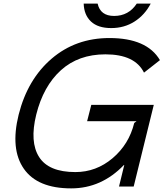

<svg xmlns="http://www.w3.org/2000/svg" viewBox="-20 -1030 916 1060"><path d="M829 -451 718 0H637L666 -119H664Q540 10 373 10Q187 10 111.5 -98.5Q36 -207 83 -397Q132 -592 265 -706Q398 -820 584 -820Q791 -820 863 -698L775 -629Q725 -730 562 -730Q413 -730 316 -642Q219 -554 180 -397Q143 -246 196 -163Q249 -80 396 -80Q511 -80 601.5 -156.5Q692 -233 721 -351L734 -361H461L484 -451ZM735 -1010H812Q779 -947 722.5 -911Q666 -875 594 -875Q521 -875 482.5 -911Q444 -947 442 -1010H519Q534 -942 610 -942Q690 -942 735 -1010Z"/></svg>

Font: Sinkin Sans 400 Italic
Style: Italic
Weight: 400
Italic angle: -112°
Designer: Keith Bates
Foundry: K-Type
Version: Sinkin Sans (version 1.0)  by Keith Bates   •   © 2014   www